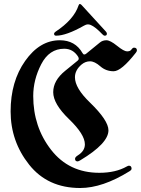

<svg xmlns="http://www.w3.org/2000/svg" viewBox="-20 -920 706 962"><path d="M33.2 0ZM251 -750.5Q251 -756.3 258.3 -761.2Q350.1 -821.8 373.5 -892.6Q376 -899.9 380.1 -899.9Q384.3 -899.9 388.7 -895L510.3 -762.2Q515.6 -756.3 515.6 -751.5Q515.6 -741.2 504.9 -741.2Q499.5 -741.2 493.2 -748Q458 -785.2 434.6 -794.9Q427.2 -797.9 419.7 -797.9Q412.1 -797.9 400.9 -791.5Q312 -741.2 261.2 -741.2Q251 -741.2 251 -750.5ZM279.8 -718.3Q356.9 -718.3 393.6 -653.8Q397.5 -647 402.1 -647Q406.7 -647 411.1 -650.4L480.5 -707Q494.1 -718.3 513.2 -718.3Q532.2 -718.3 566.7 -690.4Q601.1 -662.6 616.7 -662.6Q632.3 -662.6 638.2 -671.4Q645 -681.2 651.4 -681.2Q666 -681.2 666 -667.5Q666 -662.6 660.6 -655.8Q587.9 -563 549.3 -563Q510.7 -563 482.4 -587.9Q454.1 -612.8 431.2 -612.8Q408.2 -612.8 389.2 -597.2Q355.5 -568.8 355.5 -532.7Q355.5 -478.5 431.2 -405.8Q523.4 -316.4 523.4 -267.1Q523.4 -201.7 382.8 -117.2Q373 -111.3 369.1 -111.3Q356 -111.3 356 -124.5Q356 -132.8 370.1 -141.6Q405.3 -163.6 405.3 -196.8Q405.3 -246.6 325.9 -323Q246.6 -399.4 246.6 -458Q246.6 -516.6 306.2 -564.9L369.1 -616.2Q374.5 -620.6 374.5 -625.5Q374.5 -630.4 371.6 -635.7Q346.2 -675.8 301.8 -675.8Q226.6 -675.8 186.5 -598.1Q146.5 -520.5 146.5 -439Q146.5 -284.2 236.1 -169.2Q325.7 -54.2 477.5 -54.2Q559.6 -54.2 615.2 -85.9Q622.1 -89.8 626 -89.8Q639.2 -89.8 639.2 -74.7Q639.2 -68.4 628.9 -62Q493.7 22 381.8 22Q218.8 22 126 -95Q33.2 -211.9 33.2 -361.8Q33.2 -511.7 106.2 -615Q179.2 -718.3 279.8 -718.3Z"/></svg>

Font: UnifrakturMaguntia21
Style: Book
Weight: 400
Designer: j. 'mach' wust, Gerrit Ansmann, Georg Duffner, based on a font by Peter Wiegel, original typeface by Carl Albert Fahrenw
Version: Version 2017-03-19